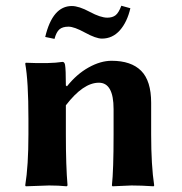

<svg xmlns="http://www.w3.org/2000/svg" viewBox="-20 -653 640 676"><path d="M357.9 -590.8Q376 -590.8 387 -599.4Q397.9 -607.9 407.2 -632.8L439 -624Q427.7 -575.2 401.9 -546.1Q376 -517.1 338.9 -517.1Q317.9 -517.1 279.5 -538.1Q241.2 -559.1 221.2 -559.1Q200.2 -559.1 189.2 -549.6Q178.2 -540 171.9 -516.1L139.2 -522.9Q165 -631.8 232.9 -631.8Q257.8 -631.8 295.9 -611.3Q334 -590.8 357.9 -590.8ZM512.2 -180.2Q512.2 -70.3 522.9 0L521 2.9Q477.1 0 442.9 0L376 2.9L374 0Q379.9 -53.2 379.9 -180.2V-269Q379.9 -361.8 328.1 -361.8Q272.9 -361.8 211.9 -282.2V-180.2Q211.9 -68.4 217.8 0L214.8 2.9Q187 0 152.8 0L70.8 2.9L68.8 0Q80.1 -68.8 80.1 -180.2V-234.9Q80.1 -367.7 68.8 -429.2L70.8 -432.1Q155.8 -428.2 200.2 -435.1Q207 -435.1 209 -424.8Q211.9 -409.2 211.9 -352.1L215.8 -349.1Q250 -392.1 292 -415.5Q334 -439 373 -439Q441.9 -439 477.1 -403.6Q512.2 -368.2 512.2 -291Z"/></svg>

Font: Linux Biolinum
Style: Bold
Weight: 700
Designer: Philipp H. Poll
Foundry: Philipp H. Poll
Version: Version 1.3.2 ; ttfautohint (v0.9)